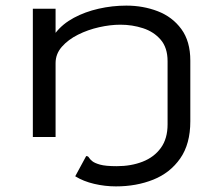

<svg xmlns="http://www.w3.org/2000/svg" viewBox="-20 -488 790 684"><path d="M393 176Q354 176 315.5 167Q277 158 248 140L287 68Q294 68 297 73.5Q300 79 308.5 86Q317 93 336.5 98.5Q356 104 396 104Q447 104 488 88Q529 72 553 39Q577 6 577 -45V-270Q577 -318 552.5 -346.5Q528 -375 489.5 -387.5Q451 -400 409 -400Q373 -400 333 -391Q293 -382 258 -364.5Q223 -347 200.5 -321.5Q178 -296 178 -263V0H97V-457H178V-371Q203 -403 243 -424.5Q283 -446 331.5 -457Q380 -468 430 -468Q490 -468 542 -448Q594 -428 626 -384.5Q658 -341 658 -272V-56Q658 25 622 76.5Q586 128 526 152Q466 176 393 176Z"/></svg>

Font: Inconsolata ExtraExpanded
Style: Regular
Weight: 400
Width: 8
Monospace: yes
Designer: Raph Levien, Cyreal, Brenton Simpson
Foundry: Raph Levien, Cyreal, Google
Version: Version 3.000; ttfautohint (v1.8.2.53-6de2)